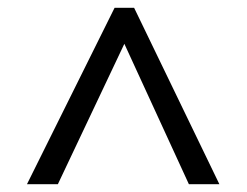

<svg xmlns="http://www.w3.org/2000/svg" viewBox="-20 -739 632 491"><path d="M273 -719H323L541 -268H463L298 -627L128 -268H49Z"/></svg>

Font: korean25
Style: Book
Weight: 400
Designer: Jelle Bosma - Monotype Design Team
Foundry: Monotype Imaging Inc.
Version: Version 2.003